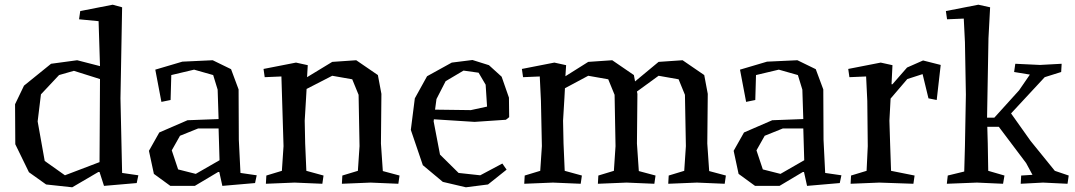

<svg xmlns="http://www.w3.org/2000/svg" viewBox="-20 -776 4569 816"><path d="M403 -45H398L287 20L176 8L103 -44L45 -163L44 -333L82 -412L197 -505L308 -520L405 -495L399 -686L316 -694L321 -729L459 -756L499 -745L492 -358L499 -41L568 -31L561 2L422 14ZM256 -31 403 -87 405 -440 294 -475 231 -457 154 -375 140 -260 170 -92Z M737 -56 812 -37 913 -95 909 -230H822L745 -199L710 -137ZM995 -182 1002 -41 1071 -31 1064 2 925 14 912 -45H907L808 14H704L634 -37L613 -135L657 -213L777 -265L909 -270L905 -395L886 -457L805 -480L708 -457L705 -351L666 -343L640 -480L755 -514L884 -520L962 -482L994 -396Z M1607 -49 1678 -30 1673 5 1555 0 1433 5 1435 -30 1501 -50 1508 -155 1504 -373 1477 -439 1392 -454 1283 -398 1281 -363 1275 -263 1277 -166 1282 -50 1355 -30 1350 5 1232 0 1110 5 1112 -30 1178 -50 1185 -155 1176 -451 1105 -448 1100 -483 1238 -510 1288 -499 1285 -448 1392 -513 1494 -520 1586 -457 1601 -377 1599 -166Z M1824 -269 1823 -260 1850 -119 1929 -41 2021 -31 2115 -81 2133 -55 2054 8 1960 20 1862 -3 1777 -74 1726 -224 1743 -358 1795 -452 1900 -510 1988 -521 2058 -499 2112 -450 2143 -361 2144 -278 2130 -267 1997 -258ZM1874 -431 1835 -355 1829 -310 1981 -308 2050 -323 2044 -416 2014 -467 1950 -476Z M2695 -49 2766 -30 2761 5 2643 0 2521 5 2523 -30 2589 -50 2596 -155 2592 -373 2565 -439 2480 -454 2381 -401 2379 -363 2373 -263 2375 -166 2380 -50 2453 -30 2448 5 2330 0 2208 5 2210 -30 2276 -50 2283 -155 2279 -347 2274 -451 2203 -448 2198 -483 2336 -510 2386 -499 2383 -452 2480 -513 2582 -520 2674 -457 2679 -430 2779 -513 2881 -520 2973 -457 2988 -377 2986 -166 2994 -49 3065 -30 3060 5 2942 0 2820 5 2822 -30 2888 -50 2895 -155 2891 -373 2864 -439 2779 -454 2687 -387 2689 -377 2687 -166Z M3222 -56 3297 -37 3398 -95 3394 -230H3307L3230 -199L3195 -137ZM3480 -182 3487 -41 3556 -31 3549 2 3410 14 3397 -45H3392L3293 14H3189L3119 -37L3098 -135L3142 -213L3262 -265L3394 -270L3390 -395L3371 -457L3290 -480L3193 -457L3190 -351L3151 -343L3125 -480L3240 -514L3369 -520L3447 -482L3479 -396Z M3769 -418H3773L3835 -489L3903 -519L3978 -500L3961 -351L3926 -358L3901 -461L3836 -440L3765 -357L3760 -263L3763 -166L3767 -50L3867 -30L3862 5L3717 0L3595 5L3597 -30L3663 -50L3668 -155L3666 -347L3661 -451L3590 -448L3585 -483L3723 -510L3773 -499Z M4311 -392 4357 -459 4290 -470 4295 -505 4400 -500 4492 -505 4490 -470 4420 -448 4277 -294 4360 -177 4463 -50 4522 -30 4517 5 4413 0 4318 5 4320 -30 4368 -33 4341 -83 4225 -237H4176L4178 -166L4180 -50L4249 -30L4243 5L4132 0L4004 5L4008 -30L4078 -47L4081 -155L4085 -374L4081 -597L4076 -697L4005 -694L4000 -729L4138 -756L4188 -745L4181 -613L4175 -276H4206Z"/></svg>

Font: Alike Angular
Style: Regular
Weight: 400
Version: Version 1.210